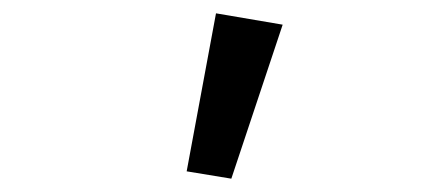

<svg xmlns="http://www.w3.org/2000/svg" viewBox="-20 -827 640 288"><path d="M327 -559 260 -570 304 -807 404 -790Z"/></svg>

Font: SauceCodePro Nerd Font Mono
Style: Regular
Weight: 500
Monospace: yes
Designer: Paul D. Hunt, Teo Tuominen
Foundry: Adobe Systems Incorporated
Version: Version 2.030;PS 1.000;hotconv 16.6.51;makeotf.lib2.5.65220;